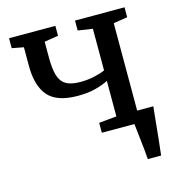

<svg xmlns="http://www.w3.org/2000/svg" viewBox="-109 -650 854 925"><g transform="rotate(-15 318.0 -188.0)"><path d="M333.5 0V-49.5L421.5 -58V-235Q397.5 -222.5 359.2 -212Q321 -201.5 269 -201.5Q164.5 -201.5 121 -252Q77.5 -302.5 77.5 -401V-495L19.5 -506V-555.5H250.5V-506L181 -495V-415.5Q181 -361.5 190.5 -328Q200 -294.5 225 -278.8Q250 -263 298 -263Q336 -263 370 -271Q404 -279 421.5 -287.5V-495L348.5 -506V-555.5H595.5V-506L525.5 -495V-59H606Q602.5 -25.5 598.2 17.8Q594 61 589.5 104Q585 147 581 180H514.5Q512 139.5 505.8 88.5Q499.5 37.5 496 0Z"/></g></svg>

Font: Merriweather
Style: Regular
Weight: 400
Designer: Eben Sorkin
Foundry: Eben Sorkin
Version: Version 2.100; ttfautohint (v1.7.19-72a1) -l 8 -r 50 -G 200 